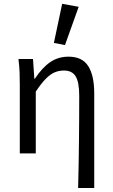

<svg xmlns="http://www.w3.org/2000/svg" viewBox="-20 -790 581 989"><path d="M382.4 178.5Q383.8 119.3 385.1 57.3Q386.3 -4.7 386.8 -66.4Q387.4 -128.2 387.8 -186.6Q388.1 -245.1 388.1 -297.4Q388.1 -365.6 370 -396.1Q352 -426.7 309.1 -426.7Q282.4 -426.7 259.8 -416.5Q237.2 -406.4 214.3 -382.6Q191.4 -358.9 164.3 -318.1V0H82V-352.6Q82 -382 81 -414.9Q79.9 -447.9 75.1 -486.1H150L156.9 -384.6H159.6Q197.2 -441.5 238.4 -469.8Q279.6 -498.1 333.1 -498.1Q403.5 -498.1 434.5 -449.5Q465.4 -401 465.4 -308V178.5ZM314.7 -557.8 257.6 -568.9 300.2 -770.4 385.3 -755Z"/></svg>

Font: Source Sans 3 Variable
Style: Regular
Weight: 200
Designer: Paul D. Hunt
Foundry: Adobe Systems Incorporated
Version: Version 3.026